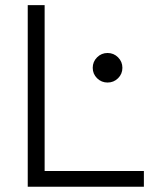

<svg xmlns="http://www.w3.org/2000/svg" viewBox="-20 -713 626 733"><path d="M85.9 0V-693.4H150.4V-60.1H529.3V0ZM390.6 -397.9Q367.2 -397.9 350.6 -414.3Q334 -430.7 334 -454.1Q334 -477.5 350.6 -494.1Q367.2 -510.7 390.6 -510.7Q414.1 -510.7 430.7 -494.1Q447.3 -477.5 447.3 -454.1Q447.3 -430.7 430.7 -414.3Q414.1 -397.9 390.6 -397.9Z"/></svg>

Font: Cascadia Mono PL Light
Style: Regular
Weight: 300
Monospace: yes
Designer: Aaron Bell
Foundry: Saja Typeworks
Version: Version 2404.023; ttfautohint (v1.8.4)